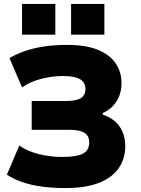

<svg xmlns="http://www.w3.org/2000/svg" viewBox="-20 -944 717 975"><path d="M312 11Q250 11 196 4Q142 -3 97 -18Q52 -33 15 -57L78 -205Q117 -177 175 -162Q233 -147 295 -147Q368 -147 400.5 -163.5Q433 -180 433 -221Q433 -254 409 -269.5Q385 -285 328 -285H141V-431H310Q367 -431 390.5 -445.5Q414 -460 414 -493Q414 -524 387.5 -541Q361 -558 298 -558Q244 -558 187 -543Q130 -528 92 -500L28 -649Q60 -668 103 -683.5Q146 -699 200 -707.5Q254 -716 321 -716Q416 -716 477 -691Q538 -666 567.5 -622Q597 -578 597 -523Q597 -470 572.5 -430.5Q548 -391 502 -370V-362Q558 -343 587 -302Q616 -261 616 -200Q616 -139 583.5 -91Q551 -43 484 -16Q417 11 312 11ZM341 -768V-924H510V-768ZM92 -768V-924H261V-768Z"/></svg>

Font: Nunito Sans 6pt Black
Style: Regular
Weight: 900
Version: Version 3.101;gftools[0.9.27]